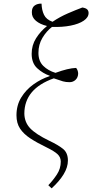

<svg xmlns="http://www.w3.org/2000/svg" viewBox="-20 -821 504 1049"><path d="M262 208 244 191Q270 164 291 132Q312 100 312 62Q312 38 294.5 21.5Q277 5 234 -16Q182 -41 145.5 -65Q109 -89 89.5 -118.5Q70 -148 70 -191Q70 -246 96 -288.5Q122 -331 163.5 -360.5Q205 -390 251 -405L252 -407Q214 -420 183.5 -448Q153 -476 153 -527Q153 -574 177 -612Q201 -650 237 -679Q199 -688 176 -707.5Q153 -727 154 -755Q154 -780 169.5 -791Q185 -802 207 -801Q208 -766 220.5 -740Q233 -714 267 -702Q307 -729 351 -748Q395 -767 430 -780Q449 -777 456.5 -769.5Q464 -762 464 -750Q464 -726 437.5 -708Q411 -690 365.5 -681Q320 -672 264 -674Q234 -651 212 -614.5Q190 -578 190 -532Q190 -487 216.5 -461Q243 -435 283 -423Q319 -436 346 -442.5Q373 -449 396 -450Q407 -436 407 -418Q406 -397 392.5 -384.5Q379 -372 360 -372Q340 -372 324 -376.5Q308 -381 274 -393Q113 -336 113 -200Q114 -153 144.5 -120.5Q175 -88 249 -52Q298 -29 324.5 -7.5Q351 14 351 56Q351 93 327.5 131.5Q304 170 262 208Z"/></svg>

Font: Noto Serif SemiCondensed ExtraLight
Style: Italic
Weight: 200
Width: 4
Italic angle: -12°
Designer: Monotype Design Team
Foundry: Monotype Imaging Inc.
Version: Version 2.013